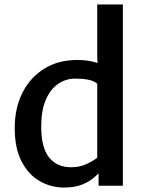

<svg xmlns="http://www.w3.org/2000/svg" viewBox="-20 -833 652 861"><path d="M422 0V-74L416 -77V-471L420 -474L416 -584V-813H531V0ZM266.5 8Q208 8 157.8 -21Q107.5 -50 76.8 -109Q46 -168 46 -258.5Q46 -349 81 -417.8Q116 -486.5 178.8 -525.2Q241.5 -564 326 -564Q377.5 -564 412.5 -551.8Q447.5 -539.5 457 -531L416 -457.5Q401 -470.5 376.2 -475.5Q351.5 -480.5 317.5 -480.5Q275 -480.5 240.8 -457Q206.5 -433.5 186 -387Q165.5 -340.5 165 -272Q163.5 -174 199 -128.5Q234.5 -83 298.5 -83Q337.5 -83 368.2 -97.5Q399 -112 416 -125.5L435 -68.5Q423 -56 403 -38Q383 -20 350 -6Q317 8 266.5 8Z"/></svg>

Font: Tracken
Style: Regular
Weight: 400
Designer: Eben Sorkin
Foundry: Eben Sorkin
Version: Version 2.001